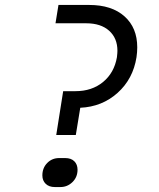

<svg xmlns="http://www.w3.org/2000/svg" viewBox="-20 -750 640 775"><path d="M207 -205 235 -382H285Q351 -382 396 -419Q441 -456 452 -519Q454 -537 454 -545Q454 -596 420.5 -626Q387 -656 328 -656H204L216 -730H340Q431 -730 482.5 -684Q534 -638 534 -559Q534 -540 531 -519Q517 -431 454.5 -375Q392 -319 304 -315L286 -205ZM201 5Q178 5 164.5 -8Q151 -21 151 -42Q151 -72 170.5 -92Q190 -112 219 -112H243Q267 -112 280 -99Q293 -86 293 -65Q293 -35 272.5 -15Q252 5 224 5Z"/></svg>

Font: JetBrains Mono Semi Light
Style: Italic
Weight: 350
Italic angle: -9°
Monospace: yes
Designer: Philipp Nurullin, Konstantin Bulenkov
Foundry: JetBrains
Version: 2.002